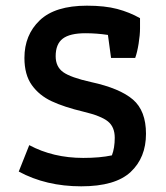

<svg xmlns="http://www.w3.org/2000/svg" viewBox="-20 -648 583 676"><path d="M46 -44 83 -137Q167 -92 273 -92Q332 -92 374 -101Q384 -127 384 -163Q384 -201 360 -220.5Q336 -240 273 -255Q206 -271 162 -291.5Q118 -312 92 -348.5Q66 -385 66 -444Q66 -525 120 -576.5Q174 -628 286 -628Q349 -628 392.5 -616.5Q436 -605 473 -584V-548Q473 -525 468 -494Q463 -463 456 -444H371L360 -525Q320 -531 281 -531Q226 -531 201 -512Q176 -493 176 -450Q176 -413 202.5 -394Q229 -375 301 -359Q402 -337 448 -297.5Q494 -258 494 -177Q494 -93 440 -42.5Q386 8 266 8Q142 8 46 -44Z"/></svg>

Font: Athiti SemiBold
Style: Regular
Weight: 600
Designer: CadsonDemak Team
Foundry: CadsonDemak
Version: Version 1.032